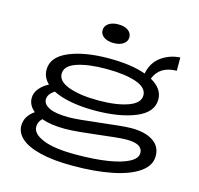

<svg xmlns="http://www.w3.org/2000/svg" viewBox="-128 -842 1244 1203"><g transform="rotate(15 494.0 -240.0)"><path d="M933 32Q933 94 871 137.5Q809 181 698.5 203Q588 225 445 225Q320 225 236 204.5Q152 184 111 148Q70 112 70 65Q70 32 86.5 6Q103 -20 130 -38Q88 -73 88 -119Q88 -153 111.5 -181.5Q135 -210 171 -228Q132 -265 132 -315Q132 -397 233.5 -440.5Q335 -484 494 -484Q639 -484 732 -450Q746 -523 799.5 -562Q853 -601 922 -605V-519Q810 -517 778 -429Q857 -385 857 -315Q857 -231 752.5 -188Q648 -145 485 -145Q404 -145 334.5 -158Q265 -171 218 -195Q176 -168 176 -134Q176 -102 216.5 -82Q257 -62 345 -62Q396 -62 544 -80Q692 -98 742 -98Q830 -98 881.5 -64.5Q933 -31 933 32ZM230 -315Q230 -265 303.5 -238.5Q377 -212 494 -212Q612 -212 686 -238.5Q760 -265 760 -315Q760 -366 687 -391Q614 -416 494 -416Q376 -416 303 -391Q230 -366 230 -315ZM835 39Q835 -21 731 -21Q703 -21 655.5 -16Q608 -11 558 -5Q500 2 439 8Q378 14 338 14Q248 14 187 -8Q162 15 162 47Q162 93 233.5 122.5Q305 152 444 152Q565 152 653 138Q741 124 788 98.5Q835 73 835 39ZM407 -644Q407 -671 430.5 -688Q454 -705 494 -705Q535 -705 558 -688Q581 -671 581 -644Q581 -618 557.5 -601Q534 -584 494 -584Q454 -584 430.5 -601Q407 -618 407 -644Z"/></g></svg>

Font: BioRhyme Expanded
Style: Regular
Weight: 400
Width: 7
Designer: Aoife Mooney
Foundry: Aoife Mooney Type
Version: Version 1.000